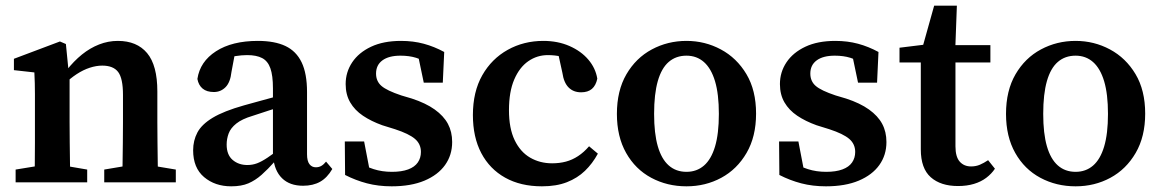

<svg xmlns="http://www.w3.org/2000/svg" viewBox="-20 -642 4091 676"><path d="M35 0V-45L139 -62H188L287 -45V0ZM101 0Q102 -25 102.5 -62.5Q103 -100 103 -140Q103 -180 103 -212V-265Q103 -292 103 -311.5Q103 -331 102.5 -349Q102 -367 101 -387L29 -395V-435L191 -496L212 -487L223 -376L225 -374V-212Q225 -180 225.5 -140Q226 -100 226.5 -62.5Q227 -25 228 0ZM347 0V-45L448 -62H497L599 -45V0ZM410 0Q411 -25 411.5 -62Q412 -99 412.5 -139Q413 -179 413 -212V-308Q413 -366 396 -388.5Q379 -411 340 -411Q319 -411 296 -403.5Q273 -396 250 -381Q227 -366 202 -342L195 -394H214Q240 -427 268.5 -450Q297 -473 329 -485.5Q361 -498 395 -498Q462 -498 498 -455Q534 -412 534 -320V-212Q534 -179 534.5 -139Q535 -99 535.5 -62Q536 -25 537 0Z M794 14Q737 14 698.5 -18.5Q660 -51 660 -113Q660 -147 675 -175.5Q690 -204 729 -227.5Q768 -251 839 -271Q865 -278 891.5 -285.5Q918 -293 944.5 -300Q971 -307 998 -314V-275Q964 -265 931.5 -254.5Q899 -244 869 -234Q832 -223 812 -207Q792 -191 785 -172Q778 -153 778 -133Q778 -97 799 -79Q820 -61 851 -61Q869 -61 885 -67Q901 -73 922 -87Q943 -101 974 -125L984 -73H947Q923 -46 901 -26.5Q879 -7 854.5 3.5Q830 14 794 14ZM1047 12Q1000 12 973 -14.5Q946 -41 942 -89L941 -92V-331Q941 -376 932 -401.5Q923 -427 903 -437.5Q883 -448 850 -448Q831 -448 809 -444.5Q787 -441 758 -431L810 -469L795 -389Q791 -352 774 -335Q757 -318 733 -318Q708 -318 693.5 -330Q679 -342 675 -364Q684 -425 740.5 -461.5Q797 -498 888 -498Q947 -498 985 -480Q1023 -462 1042 -422.5Q1061 -383 1061 -318V-99Q1061 -75 1069.5 -64Q1078 -53 1092 -53Q1103 -53 1111.5 -58Q1120 -63 1128 -73L1150 -47Q1132 -16 1107 -2Q1082 12 1047 12Z M1359 14Q1312 14 1272 3.5Q1232 -7 1195 -26L1194 -144H1262L1286 -19H1238V-73Q1266 -56 1295.5 -46.5Q1325 -37 1360 -37Q1394 -37 1417 -45.5Q1440 -54 1451 -70Q1462 -86 1462 -107Q1462 -135 1441 -153Q1420 -171 1371 -187L1326 -201Q1287 -215 1258 -234.5Q1229 -254 1213 -281.5Q1197 -309 1197 -346Q1197 -388 1220 -422.5Q1243 -457 1286.5 -477.5Q1330 -498 1392 -498Q1435 -498 1472 -488Q1509 -478 1544 -459L1539 -351H1472L1449 -461H1494V-414Q1469 -431 1445 -438.5Q1421 -446 1390 -446Q1349 -446 1326.5 -429.5Q1304 -413 1304 -383Q1304 -356 1323 -339.5Q1342 -323 1393 -306L1430 -295Q1479 -279 1510.5 -256.5Q1542 -234 1557 -206Q1572 -178 1572 -142Q1572 -96 1547 -61Q1522 -26 1474.5 -6Q1427 14 1359 14Z M1888 14Q1813 14 1758.5 -16.5Q1704 -47 1674.5 -103Q1645 -159 1645 -237Q1645 -319 1678 -377Q1711 -435 1767.5 -466.5Q1824 -498 1893 -498Q1944 -498 1985 -480Q2026 -462 2051.5 -432Q2077 -402 2083 -365Q2078 -341 2064 -329Q2050 -317 2026 -317Q1999 -317 1982 -334Q1965 -351 1960 -386L1942 -468L2004 -425Q1981 -437 1957.5 -442.5Q1934 -448 1909 -448Q1871 -448 1840 -426.5Q1809 -405 1790.5 -362Q1772 -319 1772 -254Q1772 -190 1792 -148.5Q1812 -107 1846.5 -87Q1881 -67 1924 -67Q1950 -67 1972.5 -73Q1995 -79 2015.5 -92.5Q2036 -106 2054 -127L2085 -101Q2066 -66 2039.5 -40.5Q2013 -15 1976 -0.5Q1939 14 1888 14Z M2397 14Q2329 14 2273 -16Q2217 -46 2184.5 -103.5Q2152 -161 2152 -241Q2152 -323 2185.5 -380.5Q2219 -438 2275 -468Q2331 -498 2397 -498Q2462 -498 2518 -468Q2574 -438 2608 -381Q2642 -324 2642 -242Q2642 -161 2608.5 -103.5Q2575 -46 2519.5 -16Q2464 14 2397 14ZM2397 -37Q2433 -37 2458.5 -59Q2484 -81 2497.5 -126Q2511 -171 2511 -241Q2511 -311 2497.5 -356Q2484 -401 2458.5 -423.5Q2433 -446 2397 -446Q2360 -446 2334.5 -424Q2309 -402 2296 -356.5Q2283 -311 2283 -241Q2283 -172 2296 -127Q2309 -82 2334.5 -59.5Q2360 -37 2397 -37Z M2888 14Q2841 14 2801 3.5Q2761 -7 2724 -26L2723 -144H2791L2815 -19H2767V-73Q2795 -56 2824.5 -46.5Q2854 -37 2889 -37Q2923 -37 2946 -45.5Q2969 -54 2980 -70Q2991 -86 2991 -107Q2991 -135 2970 -153Q2949 -171 2900 -187L2855 -201Q2816 -215 2787 -234.5Q2758 -254 2742 -281.5Q2726 -309 2726 -346Q2726 -388 2749 -422.5Q2772 -457 2815.5 -477.5Q2859 -498 2921 -498Q2964 -498 3001 -488Q3038 -478 3073 -459L3068 -351H3001L2978 -461H3023V-414Q2998 -431 2974 -438.5Q2950 -446 2919 -446Q2878 -446 2855.5 -429.5Q2833 -413 2833 -383Q2833 -356 2852 -339.5Q2871 -323 2922 -306L2959 -295Q3008 -279 3039.5 -256.5Q3071 -234 3086 -206Q3101 -178 3101 -142Q3101 -96 3076 -61Q3051 -26 3003.5 -6Q2956 14 2888 14Z M3284 -422V-483H3467V-422ZM3353 13Q3292 13 3257 -18Q3222 -49 3222 -116Q3222 -138 3222 -158.5Q3222 -179 3222 -206V-422H3147V-474L3269 -489L3222 -454L3269 -622H3349L3343 -460L3344 -444V-127Q3344 -90 3359 -73Q3374 -56 3399 -56Q3416 -56 3430 -62Q3444 -68 3459 -78L3483 -48Q3471 -30 3452.5 -16Q3434 -2 3409 5.5Q3384 13 3353 13Z M3767 14Q3699 14 3643 -16Q3587 -46 3554.5 -103.5Q3522 -161 3522 -241Q3522 -323 3555.5 -380.5Q3589 -438 3645 -468Q3701 -498 3767 -498Q3832 -498 3888 -468Q3944 -438 3978 -381Q4012 -324 4012 -242Q4012 -161 3978.5 -103.5Q3945 -46 3889.5 -16Q3834 14 3767 14ZM3767 -37Q3803 -37 3828.5 -59Q3854 -81 3867.5 -126Q3881 -171 3881 -241Q3881 -311 3867.5 -356Q3854 -401 3828.5 -423.5Q3803 -446 3767 -446Q3730 -446 3704.5 -424Q3679 -402 3666 -356.5Q3653 -311 3653 -241Q3653 -172 3666 -127Q3679 -82 3704.5 -59.5Q3730 -37 3767 -37Z"/></svg>

Font: Source Serif 4 18pt SemiBold
Style: Regular
Weight: 600
Designer: Frank Grießhammer
Foundry: Adobe Systems Incorporated
Version: Version 4.004;hotconv 1.0.116;makeotfexe 2.5.65601